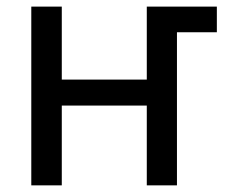

<svg xmlns="http://www.w3.org/2000/svg" viewBox="-20 -558 678 578"><path d="M74.2 0V-538.1H166V-318.4H421.9V-538.1H632.8V-460.9H512.7V0H421.9V-240.2H166V0Z"/></svg>

Font: Gothic A1 Medium
Style: Regular
Weight: 500
Designer: HanYang I&C Co.,Ltd.
Foundry: HanYang I&C Co.,Ltd.
Version: Version 2.50